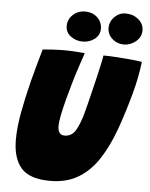

<svg xmlns="http://www.w3.org/2000/svg" viewBox="-60 -942 785 1004"><g transform="rotate(5 332.5 -440.0)"><path d="M240.5 13.5Q133 13.5 88.5 -37.5Q44 -88.5 44 -185.5Q44 -250.5 58.5 -329Q73 -407.5 97 -502.5Q107 -541 118.5 -582.2Q130 -623.5 142.5 -667.5Q169 -670 196.8 -671.8Q224.5 -673.5 248 -673.5Q278.5 -673.5 308.8 -671.8Q339 -670 363.5 -667.5Q352.5 -635 338.2 -592.2Q324 -549.5 311 -504.5Q297.5 -458.5 286 -414Q274.5 -369.5 267.2 -333.5Q260 -297.5 260 -277Q260 -229 295.5 -229Q334.5 -229 355 -265.8Q375.5 -302.5 389.5 -355Q394.5 -373.5 402.8 -406.2Q411 -439 420.5 -478.2Q430 -517.5 439 -555.2Q448 -593 454.2 -622.2Q460.5 -651.5 462 -664Q486.5 -664 519 -662Q551.5 -660 583.2 -657.5Q615 -655 637.5 -652.2Q660 -649.5 665 -648Q660.5 -610 652.2 -567Q644 -524 631.5 -478.5Q604 -377.5 572 -288.5Q540 -199.5 496.5 -131.5Q453 -63.5 390.8 -25Q328.5 13.5 240.5 13.5ZM562.5 -730.5Q527.5 -730.5 501.8 -753.5Q476 -776.5 476 -810Q476 -844 500.8 -868.5Q525.5 -893 559.5 -893Q597.5 -893 625.8 -870Q654 -847 654 -811.5Q654 -787.5 640.2 -769.2Q626.5 -751 605.5 -740.8Q584.5 -730.5 562.5 -730.5ZM346.5 -727Q311.5 -727 284.2 -747.5Q257 -768 257 -800.5Q257 -836 283 -860.2Q309 -884.5 346 -884.5Q387 -884.5 411.8 -860.2Q436.5 -836 436.5 -801.5Q436.5 -769 410 -748Q383.5 -727 346.5 -727Z"/></g></svg>

Font: Grandstander Black
Style: Italic
Weight: 900
Italic angle: -15°
Designer: Tyler Finck
Foundry: Etcetera Type Co
Version: Version 1.200; ttfautohint (v1.8.3)